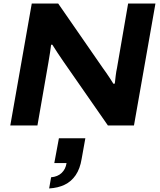

<svg xmlns="http://www.w3.org/2000/svg" viewBox="-20 -707 904 1082"><path d="M38 0 159 -687H308L560 -323Q567 -314 577.5 -298.5Q588 -283 599.5 -266Q611 -249 619 -235L627 -236Q629 -255 632 -280Q635 -305 639 -322L702 -687H856L735 0H588L337 -361Q323 -381 304.5 -409Q286 -437 275 -455H268Q266 -439 262 -411Q258 -383 253 -356L191 0ZM257 355 268 292Q305 289 327.5 267.5Q350 246 355 212H286L312 72H461L440 189Q431 244 406.5 280Q382 316 344.5 334Q307 352 257 355Z"/></svg>

Font: Archivo SemiExpanded
Style: Bold Italic
Weight: 700
Width: 6
Italic angle: -10°
Designer: Hector Gatti
Foundry: Omnibus-Type
Version: Version 2.001